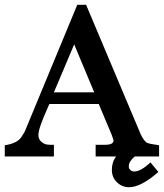

<svg xmlns="http://www.w3.org/2000/svg" viewBox="-27 -656 687 805"><path d="M637 65Q564 129 514 129Q485 129 463.5 108.5Q442 88 442 56Q442 23 460 0H374V-49H414Q449 -49 449 -67Q449 -69 446.5 -76Q444 -83 440 -94L387 -220H180Q173 -203 164.5 -184.5Q156 -166 150 -149Q142 -129 138 -114.5Q134 -100 134 -89Q134 -72 147.5 -60.5Q161 -49 181 -49H199V0H-7V-47Q46 -55 63 -82Q68 -90 73 -98Q78 -106 80 -112L297 -636H334L557 -107Q569 -76 584 -61Q589 -56 603.5 -53Q618 -50 640 -47V0H538Q513 21 513 41Q513 51 520 57Q527 63 536 63Q563 63 604 25ZM284 -470Q262 -417 242 -370.5Q222 -324 199 -269H368Z"/></svg>

Font: New Athena Unicode
Style: Bold
Weight: 700
Designer: J. Rusten 1997; rev. by R. Hancock 2001, 2002, rev. by D. Mastronarde 2002-2021
Foundry: Society for Classical Studies (formerly American Philological Association)
Version: Version 5.008